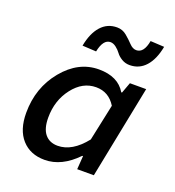

<svg xmlns="http://www.w3.org/2000/svg" viewBox="-134 -836 869 954"><g transform="rotate(20 300.0 -359.0)"><path d="M208 12Q132 12 87.5 -37.5Q43 -87 43 -177Q43 -310 122.5 -406.5Q202 -503 310 -503Q411 -503 452 -434H456L477 -491H563L465 0H377L382 -71H378Q298 12 208 12ZM245 -76Q322 -76 390 -162L431 -355Q394 -415 327 -415Q256 -415 205 -349Q154 -283 154 -192Q154 -134 178 -105Q202 -76 245 -76ZM444 -575Q421 -575 402 -586.5Q383 -598 372.5 -612.5Q362 -627 347 -638.5Q332 -650 317 -650Q279 -650 265 -582L192 -586Q205 -655 238.5 -692.5Q272 -730 323 -730Q352 -730 374 -711.5Q396 -693 413.5 -674.5Q431 -656 450 -656Q490 -656 502 -723L575 -719Q562 -650 528.5 -612.5Q495 -575 444 -575Z"/></g></svg>

Font: TypoPRO Source Code Pro
Style: Italic
Weight: 600
Italic angle: -11°
Monospace: yes
Designer: Paul D. Hunt, Teo Tuominen
Foundry: Adobe Systems Incorporated
Version: Version 1.030;PS 1.0;hotconv 1.0.84;makeotf.lib2.5.63406